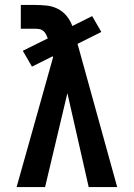

<svg xmlns="http://www.w3.org/2000/svg" viewBox="-20 -755 540 775"><path d="M47 0 125 -277 194 -523 193 -528 109 -486 72 -550 173 -600Q170 -608 166 -616Q162 -624 155 -630Q148 -636 139 -637.5Q130 -639 121 -639H64V-735H121Q145 -735 168.5 -732.5Q192 -730 213 -719.5Q234 -709 249 -690.5Q264 -672 272 -650L352 -690L389 -626L293 -578L453 0H338L252 -379L162 0Z"/></svg>

Font: Iosevka SS18
Style: Bold
Weight: 700
Monospace: yes
Designer: Belleve Invis
Foundry: Belleve Invis
Version: Version 25.1.1; ttfautohint (v1.8.4)